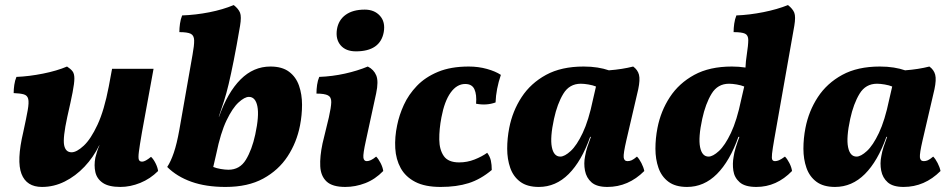

<svg xmlns="http://www.w3.org/2000/svg" viewBox="-20 -730 3760 759"><path d="M146 9Q85 9 65 -42.5Q45 -94 72 -208Q84 -263 89.5 -294Q95 -325 91.5 -339Q88 -353 74 -357Q60 -361 34 -362Q34 -377 36.5 -394.5Q39 -412 45 -426Q95 -428 150 -439Q205 -450 245 -467Q259 -458 266.5 -448.5Q274 -439 274 -420Q274 -401 267 -365Q260 -329 246 -268Q228 -185 233.5 -156.5Q239 -128 263 -128Q283 -128 311 -154Q339 -180 365.5 -237Q392 -294 410 -388L423 -458H587L541 -206Q532 -154 529 -130Q526 -106 529 -98.5Q532 -91 542 -91Q554 -91 577 -110Q586 -102 594.5 -85.5Q603 -69 605 -54Q574 -23 534.5 -7Q495 9 456 9Q410 9 386.5 -7Q363 -23 357 -49.5Q351 -76 357 -107Q360 -118 363.5 -130Q367 -142 373 -155H372Q349 -108 314 -71Q279 -34 236 -12.5Q193 9 146 9Z M904 -710Q923 -695 929 -679.5Q935 -664 929 -628Q915 -546 904 -491Q893 -436 884 -398Q875 -360 865.5 -330.5Q856 -301 845 -269H846Q880 -365 931 -416Q982 -467 1049 -467Q1095 -467 1122.5 -446.5Q1150 -426 1162 -391.5Q1174 -357 1174 -316Q1174 -275 1166 -234Q1153 -167 1117 -112Q1081 -57 1020.5 -24Q960 9 872 9H871Q794 9 736.5 -11.5Q679 -32 641 -70Q655 -91 667 -126Q679 -161 689 -217L741 -513Q748 -551 747.5 -570.5Q747 -590 734 -596.5Q721 -603 689 -603Q689 -619 691.5 -636.5Q694 -654 700 -669Q754 -671 807.5 -681.5Q861 -692 904 -710ZM835 -122 823 -70Q835 -65 852.5 -62Q870 -59 883 -59Q928 -59 952 -98.5Q976 -138 989 -198Q1005 -272 997.5 -309.5Q990 -347 964 -347Q947 -347 923 -325Q899 -303 875.5 -254Q852 -205 835 -122Z M1345 9Q1294 9 1271 -12.5Q1248 -34 1246 -72.5Q1244 -111 1255 -163L1280 -266Q1289 -306 1289.5 -326Q1290 -346 1276.5 -353Q1263 -360 1231 -360Q1231 -377 1233.5 -394.5Q1236 -412 1242 -426Q1294 -428 1343.5 -439Q1393 -450 1434 -467Q1458 -455 1467.5 -431.5Q1477 -408 1467 -361L1426 -172Q1415 -122 1416.5 -107.5Q1418 -93 1430 -93Q1437 -93 1446 -97Q1455 -101 1467 -111Q1476 -102 1484.5 -85.5Q1493 -69 1495 -54Q1463 -21 1424 -6Q1385 9 1345 9ZM1387 -527Q1347 -527 1326.5 -551Q1306 -575 1312 -614Q1318 -651 1346.5 -671.5Q1375 -692 1422 -692Q1460 -692 1482 -667.5Q1504 -643 1497 -603Q1483 -527 1387 -527Z M1722 9Q1660 9 1621.5 -11Q1583 -31 1564 -65.5Q1545 -100 1542.5 -144Q1540 -188 1550 -235Q1558 -275 1576.5 -315.5Q1595 -356 1628 -390.5Q1661 -425 1711.5 -446Q1762 -467 1833 -467Q1871 -467 1905 -457.5Q1939 -448 1960 -434Q1941 -378 1939 -325Q1903 -312 1862 -320Q1865 -356 1855.5 -377Q1846 -398 1819 -398Q1786 -398 1761.5 -364Q1737 -330 1725 -266Q1716 -219 1716.5 -178.5Q1717 -138 1734.5 -113Q1752 -88 1795 -88Q1827 -88 1856 -99.5Q1885 -111 1906 -126Q1917 -111 1920.5 -95Q1924 -79 1924 -58Q1880 -21 1832.5 -6Q1785 9 1722 9Z M2483 -467Q2501 -454 2506 -434.5Q2511 -415 2503 -377L2456 -175Q2444 -123 2445.5 -108Q2447 -93 2461 -93Q2469 -93 2477 -96.5Q2485 -100 2498 -111Q2507 -102 2515.5 -85.5Q2524 -69 2527 -54Q2464 9 2381 9Q2339 9 2318.5 -9Q2298 -27 2292.5 -55.5Q2287 -84 2293 -113Q2296 -131 2302 -149.5Q2308 -168 2316 -189H2313Q2279 -93 2228 -42Q2177 9 2110 9Q2064 9 2036.5 -11.5Q2009 -32 1997 -66.5Q1985 -101 1985 -142Q1985 -183 1993 -224Q2006 -291 2042 -346Q2078 -401 2138.5 -434Q2199 -467 2287 -467Q2317 -467 2342 -463Q2367 -459 2387 -452Q2440 -456 2483 -467ZM2170 -260Q2154 -186 2161.5 -148.5Q2169 -111 2195 -111Q2212 -111 2236 -133Q2260 -155 2283.5 -204.5Q2307 -254 2324 -336L2336 -388Q2324 -393 2306.5 -396Q2289 -399 2276 -399Q2231 -399 2207 -359.5Q2183 -320 2170 -260Z M2970 9Q2925 9 2904 -9.5Q2883 -28 2879 -55.5Q2875 -83 2880 -110Q2882 -126 2888.5 -147Q2895 -168 2903 -189H2899Q2865 -93 2814 -42Q2763 9 2696 9Q2650 9 2622.5 -11.5Q2595 -32 2583 -66.5Q2571 -101 2571 -142Q2571 -183 2579 -224Q2592 -291 2628 -346Q2664 -401 2724.5 -434Q2785 -467 2873 -467Q2901 -467 2927 -463Q2928 -488 2932 -513Q2938 -552 2938 -571.5Q2938 -591 2925 -597Q2912 -603 2880 -603Q2880 -619 2882.5 -636.5Q2885 -654 2891 -669Q2943 -671 2998 -682Q3053 -693 3095 -710Q3114 -695 3120 -679.5Q3126 -664 3120 -628L3041 -181Q3034 -141 3032 -122.5Q3030 -104 3033 -98.5Q3036 -93 3044 -93Q3051 -93 3059.5 -96.5Q3068 -100 3083 -111Q3092 -102 3100.5 -85.5Q3109 -69 3111 -54Q3050 9 2970 9ZM2756 -260Q2740 -186 2747.5 -148.5Q2755 -111 2781 -111Q2798 -111 2822 -133Q2846 -155 2869.5 -204.5Q2893 -254 2910 -336L2922 -388Q2910 -393 2892.5 -396Q2875 -399 2862 -399Q2817 -399 2793 -359.5Q2769 -320 2756 -260Z M3654 -467Q3672 -454 3677 -434.5Q3682 -415 3674 -377L3627 -175Q3615 -123 3616.5 -108Q3618 -93 3632 -93Q3640 -93 3648 -96.5Q3656 -100 3669 -111Q3678 -102 3686.5 -85.5Q3695 -69 3698 -54Q3635 9 3552 9Q3510 9 3489.5 -9Q3469 -27 3463.5 -55.5Q3458 -84 3464 -113Q3467 -131 3473 -149.5Q3479 -168 3487 -189H3484Q3450 -93 3399 -42Q3348 9 3281 9Q3235 9 3207.5 -11.5Q3180 -32 3168 -66.5Q3156 -101 3156 -142Q3156 -183 3164 -224Q3177 -291 3213 -346Q3249 -401 3309.5 -434Q3370 -467 3458 -467Q3488 -467 3513 -463Q3538 -459 3558 -452Q3611 -456 3654 -467ZM3341 -260Q3325 -186 3332.5 -148.5Q3340 -111 3366 -111Q3383 -111 3407 -133Q3431 -155 3454.5 -204.5Q3478 -254 3495 -336L3507 -388Q3495 -393 3477.5 -396Q3460 -399 3447 -399Q3402 -399 3378 -359.5Q3354 -320 3341 -260Z"/></svg>

Font: Vollkorn ExtraBold
Style: Italic
Weight: 800
Italic angle: -11°
Designer: Friedrich Althausen
Foundry: Friedrich Althausen
Version: Version 5.000; ttfautohint (v1.8.3)